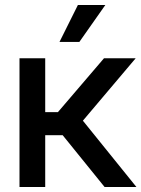

<svg xmlns="http://www.w3.org/2000/svg" viewBox="-20 -749 566 769"><path d="M58.1 0V-515.6H161.1V-299.8H211.9L396.5 -515.6H523.4L312 -265.6L526.4 0H398.9L231 -207.5H161.1V0ZM218.3 -581.1 292 -729H401.9L297.9 -581.1Z"/></svg>

Font: Inter Display Medium
Style: Regular
Weight: 500
Designer: Rasmus Andersson
Foundry: rsms
Version: Version 4.001;git-9221beed3